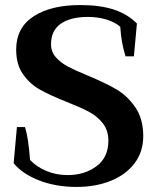

<svg xmlns="http://www.w3.org/2000/svg" viewBox="-20 -730 622 760"><path d="M34 -84 47 -227H79Q92 -187 99 -97Q124 -70 163 -53.5Q202 -37 248 -37Q315 -37 362 -72Q409 -107 409 -173Q409 -214 387 -242Q365 -270 332 -287.5Q299 -305 243 -327Q178 -353 138.5 -375Q99 -397 71.5 -435.5Q44 -474 44 -534Q44 -620 112.5 -665Q181 -710 298 -710Q375 -710 429.5 -692.5Q484 -675 522 -637L510 -507H477Q460 -560 456 -624Q434 -643 400.5 -653Q367 -663 328 -663Q259 -663 220.5 -636Q182 -609 182 -555Q182 -525 201 -503.5Q220 -482 248 -467Q276 -452 327 -431Q397 -402 440.5 -376.5Q484 -351 515.5 -305.5Q547 -260 547 -191Q547 -129 512.5 -83.5Q478 -38 418 -14Q358 10 283 10Q201 10 134.5 -16Q68 -42 34 -84Z"/></svg>

Font: Trirong SemiBold
Style: Regular
Weight: 600
Designer: Katatrad Team
Foundry: CadsonDemak
Version: Version 1.001